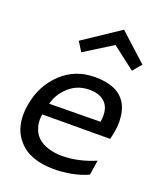

<svg xmlns="http://www.w3.org/2000/svg" viewBox="-127 -737 688 827"><g transform="rotate(20 217.0 -323.0)"><path d="M217.5 11Q164 11 122.8 -4Q81.5 -19 56 -49Q15 -94 15 -165Q15 -188 20 -215Q36 -304.5 98.5 -363.5Q161 -422.5 252 -422.5Q356 -422.5 393.5 -361Q413.5 -328 414.5 -277Q414.5 -239.5 402.5 -194.5L92 -193.5Q89.5 -180 89.5 -167Q89.5 -150 94.5 -135Q101.5 -108.5 120.2 -90.8Q139 -73 168.2 -63.8Q197.5 -54.5 233.5 -54.5Q271 -54.5 310.8 -63.8Q350.5 -73 384 -88L373.5 -20Q338.5 -4 298 3.5Q257.5 11 217.5 11ZM104 -247 338.5 -249.5Q341 -265.5 341 -278.5Q341 -313 323 -334.5Q297.5 -363.5 247 -363Q185.5 -363 144 -318.5Q114.5 -288 104 -247ZM390 -502.5 286 -582.5 158 -502.5 131 -545.5 298 -657 424 -542.5Z"/></g></svg>

Font: Lucymar Sans
Style: Italic
Weight: 400
Italic angle: -10°
Foundry: The League of Moveable Type (original font) / Main changes by Cristiano Sobral with portions from Mirco Monsees
Version: Version 2.00;August 30, 2020;FontCreator 13.0.0.2681 64-bit